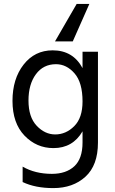

<svg xmlns="http://www.w3.org/2000/svg" viewBox="-20 -772 589 984"><path d="M482 -41Q482 75 418 133.5Q354 192 253 192Q161 192 96 161V82Q160 119 246 119Q319 119 361 80Q403 41 403 -42V-99Q353 -13 254 -13Q167 -13 105.5 -77Q44 -141 44 -255Q44 -368 101 -441Q158 -514 250 -514Q354 -514 403 -423V-507H482ZM126 -257Q126 -172 168 -127.5Q210 -83 263 -83Q318 -83 360.5 -125.5Q403 -168 403 -252Q403 -349 362 -396Q321 -443 267 -443Q202 -443 164 -391.5Q126 -340 126 -257ZM353 -560H262L373 -752H438Z"/></svg>

Font: Hind Madurai
Style: Regular
Weight: 400
Designer: Jyotish Sonowal
Foundry: Indian Type Foundry
Version: Version 1.001;PS 1.0;hotconv 1.0.86;makeotf.lib2.5.63406; tt